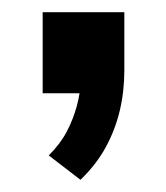

<svg xmlns="http://www.w3.org/2000/svg" viewBox="-20 -153 273 315"><path d="M112 142 60 102Q79 83 89.5 63Q100 43 106 21Q112 -1 113 -25L139 0H50V-133H184V-38Q184 -3 176.5 28.5Q169 60 153.5 88.5Q138 117 112 142Z"/></svg>

Font: Nunito Sans 10pt Condensed
Style: Bold
Weight: 700
Width: 3
Designer: Vernon Adams
Foundry: Vernon Adams
Version: Version 3.101;gftools[0.9.27]